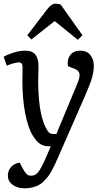

<svg xmlns="http://www.w3.org/2000/svg" viewBox="-20 -797 569 1046"><path d="M429.2 -605 403.8 -580.1 277.8 -682.1 150.9 -582 128.9 -605 236.8 -746.1Q259.8 -776.9 282.2 -776.9Q292.5 -776.9 310.1 -772.9ZM297.9 57.1Q286.6 83 280.3 96.4Q273.9 109.9 262.5 131.3Q251 152.8 241.9 164.3Q232.9 175.8 218.8 190.2Q204.6 204.6 190.4 211.7Q176.3 218.8 156.7 223.9Q137.2 229 115.2 229Q75.7 229 49.3 210Q22.9 190.9 22.9 159.2Q22.9 132.8 40.3 113Q57.6 93.3 86.9 88.9L102.1 117.2Q109.9 130.9 113.3 136.5Q116.7 142.1 122.8 148.9Q128.9 155.8 135 158Q141.1 160.2 149.9 160.2Q172.9 160.2 188 141.1Q203.1 122.1 227.1 68.8L256.8 0H248Q217.3 0 197.5 -13.7Q177.7 -27.3 158.2 -59.1Q132.3 -101.6 117.2 -179.7Q102.1 -257.8 102.1 -353L103 -429.2Q103 -444.8 97.9 -450.9Q92.8 -457 81.1 -457Q70.3 -457 50.3 -451.2Q30.3 -445.3 17.1 -439L0 -487.8Q21.5 -500 54.4 -510.5Q87.4 -521 118.2 -521Q156.2 -521 173.1 -499Q189.9 -477.1 189.9 -435.1Q189.9 -424.3 189 -399.9Q188 -375.5 188 -359.9Q188 -190.9 226.1 -107.9Q237.8 -83 247.1 -75Q256.3 -66.9 271 -66.9H287.1L399.9 -337.9Q416.5 -376 413.1 -394.8Q409.7 -413.6 384.8 -422.9L350.1 -436Q344.7 -473.1 362.8 -497.1Q380.9 -521 417 -521Q452.6 -521 471.9 -497.6Q491.2 -474.1 491.2 -437Q491.2 -427.7 490.2 -417.7Q489.3 -407.7 486.6 -396Q483.9 -384.3 481.7 -375.2Q479.5 -366.2 474.1 -351.8Q468.8 -337.4 465.8 -329.3Q462.9 -321.3 455.6 -304.2Q448.2 -287.1 445.3 -280Q442.4 -272.9 433.6 -252.9Q424.8 -232.9 421.9 -226.1Z"/></svg>

Font: Literata Book
Style: Italic
Weight: 400
Italic angle: -3°
Designer: Latin by Veronika Burian and Jose Scaglione. Greek by Irene Vlachou. Cyrillic by Vera Evstafieva
Foundry: TypeTogether
Version: Version 1.003;PS 001.003;hotconv 1.0.88;makeotf.lib2.5.64775